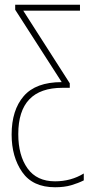

<svg xmlns="http://www.w3.org/2000/svg" viewBox="-20 -548 393 809"><path d="M333 212V183Q279 216 212 216Q135 216 96 161.5Q57 107 57 17Q57 -178 243 -178H274V-197L78 -503H317V-528H44V-507L240 -202Q131 -202 80 -143Q29 -84 29 19Q29 113 73.5 177Q118 241 212 241Q251 241 280 232.5Q309 224 333 212Z"/></svg>

Font: Noto Sans Display SemiCondensed Thin
Style: Regular
Weight: 250
Width: 4
Designer: Monotype Design team
Foundry: Monotype Imaging Inc.
Version: 1.000